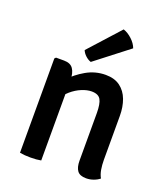

<svg xmlns="http://www.w3.org/2000/svg" viewBox="-137 -840 821 943"><g transform="rotate(20 273.0 -369.0)"><path d="M124 -499.5Q158 -499.5 172.2 -478.2Q186.5 -457 186.5 -420V0Q163 4.5 131.5 4.5Q100 4.5 75.5 0V-493L82 -499.5ZM474.5 -108.5Q474.5 -82 478.5 -58.2Q482.5 -34.5 492.5 -17Q480 -6.5 461.5 0.2Q443 7 423 7Q390 7 376.8 -11Q363.5 -29 363.5 -63.5V-312Q363.5 -360 351.5 -381.8Q339.5 -403.5 304 -403.5Q280.5 -403.5 252.5 -392Q224.5 -380.5 199.5 -359Q174.5 -337.5 158.5 -307V-411.5Q192.5 -449.5 239.8 -476.5Q287 -503.5 341 -503.5Q387.5 -503.5 417 -481.5Q446.5 -459.5 460.5 -422Q474.5 -384.5 474.5 -337.5ZM347 -743.5Q370 -736 392 -715.8Q414 -695.5 422.5 -672L249.5 -538Q235 -542.5 221.2 -555Q207.5 -567.5 201.5 -582.5Z"/></g></svg>

Font: Signika Negative Light Medium
Style: Regular
Weight: 500
Version: Version 2.001